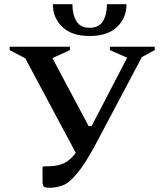

<svg xmlns="http://www.w3.org/2000/svg" viewBox="-20 -882 766 912"><path d="M343 -55Q308 -12 276.5 -1Q245 10 216 10Q194 10 188 4Q182 -2 182 -19V-87L187 -92H203Q253 -92 283.5 -106.5Q314 -121 340 -156L100 -605L26 -644V-660H312V-644L229 -606L401 -283H415L584 -608L502 -644V-660H715V-644L654 -611L442 -211Q420 -168 393 -124.5Q366 -81 343 -55ZM406 -711Q320 -711 275.5 -754.5Q231 -798 231 -862H324Q324 -813 343 -781.5Q362 -750 406 -750Q450 -750 469 -781.5Q488 -813 488 -862H581Q581 -798 536.5 -754.5Q492 -711 406 -711Z"/></svg>

Font: Spectral SemiBold
Style: Regular
Weight: 600
Designer: Jean-Baptiste Levee
Foundry: Production Type
Version: Version 2.001